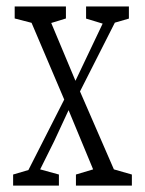

<svg xmlns="http://www.w3.org/2000/svg" viewBox="-20 -585 453 600"><path d="M382.8 -564.9V-526.9L338.9 -514.2L230 -299.3L335.9 -55.7L392.1 -39.6V-4.9H217.3V-39.6L271 -55.7L194.3 -240.7L149.4 -144L105.5 -55.7L164.1 -39.6V-4.9H21V-39.6L68.8 -53.7L180.7 -273.9L78.6 -513.7L25.9 -527.3V-564.9H186V-527.3L140.1 -513.2L215.8 -332.5L300.8 -511.2L249 -526.9V-564.9Z"/></svg>

Font: Scarab Serif
Style: Light
Weight: 300
Designer: John Roberts
Foundry: Scarab
Version: 1.0